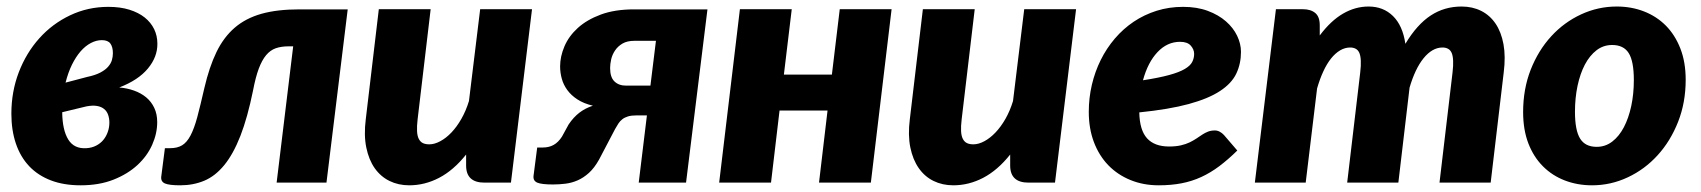

<svg xmlns="http://www.w3.org/2000/svg" viewBox="-20 -546 5086 574"><path d="M450.5 -415.5Q451 -376 422.2 -341.2Q393.5 -306.5 336.5 -284.5Q360.5 -282.5 381.2 -275Q402 -267.5 417.2 -254.8Q432.5 -242 441.2 -223.5Q450 -205 450 -181Q450 -147 435 -113.2Q420 -79.5 390.8 -52.5Q361.5 -25.5 319 -8.8Q276.5 8 221 8Q170.5 8 132 -6.8Q93.5 -21.5 67.2 -49.2Q41 -77 27.5 -116.8Q14 -156.5 14 -206Q14 -272 36.2 -330Q58.5 -388 97.5 -431.5Q136.5 -475 189.5 -500.2Q242.5 -525.5 304 -525.5Q339.5 -525.5 366.8 -517Q394 -508.5 412.5 -493.8Q431 -479 440.8 -459Q450.5 -439 450.5 -415.5ZM166 -210.5Q166.5 -157.5 184 -129Q201.5 -100.5 238.5 -103Q254.5 -104 267.2 -110.5Q280 -117 288.8 -127.5Q297.5 -138 302.2 -151.5Q307 -165 307 -179.5Q307 -192 303.2 -202.8Q299.5 -213.5 291.2 -220.2Q283 -227 270 -229.2Q257 -231.5 238.5 -228ZM284.5 -426Q268 -426 251.8 -417.5Q235.5 -409 221.2 -392.8Q207 -376.5 195.2 -352.8Q183.5 -329 176 -299L240.5 -316Q264.5 -321 279.8 -329Q295 -337 303.2 -346.5Q311.5 -356 314.5 -366.2Q317.5 -376.5 317.5 -387Q317.5 -405.5 310 -415.8Q302.5 -426 284.5 -426Z M591 -283Q605.5 -345.5 627 -390Q648.5 -434.5 681.5 -463Q714.5 -491.5 761.8 -504.8Q809 -518 875 -518H1019.5L956 0H807L856.5 -407.5H843Q821 -407.5 804.5 -401.8Q788 -396 775.5 -381Q763 -366 753.5 -340.5Q744 -315 736.5 -275.5Q720 -194.5 698.8 -140Q677.5 -85.5 650.5 -52.5Q623.5 -19.5 590.8 -5.8Q558 8 519 8Q486 8 473.2 2.5Q460.5 -3 462 -17.5L473 -103H488.5Q510 -103 524.2 -111.5Q538.5 -120 549.5 -140.8Q560.5 -161.5 569.8 -196Q579 -230.5 591 -283Z M1267.5 -518.5 1228.5 -189.5Q1226 -168.5 1226.8 -154Q1227.5 -139.5 1232 -130.8Q1236.5 -122 1244.2 -118.2Q1252 -114.5 1263.5 -114.5Q1279 -114.5 1296.2 -123.8Q1313.5 -133 1329.5 -149.8Q1345.5 -166.5 1359.2 -190.5Q1373 -214.5 1382 -244L1415.5 -518.5H1570.5L1507.5 0H1428.5Q1373.5 0 1373.5 -51V-84Q1336 -37 1293 -14.5Q1250 8 1203.5 8Q1171 8 1144.5 -5Q1118 -18 1100.2 -43.2Q1082.5 -68.5 1075 -105.2Q1067.5 -142 1073.5 -189.5L1112.5 -518.5Z M2031 0H1889.5L1914 -201H1882.5Q1867.5 -201 1857.5 -198Q1847.5 -195 1840.5 -189.5Q1833.5 -184 1828.8 -176.8Q1824 -169.5 1819 -160.5L1771 -69Q1757 -44 1740.8 -29.2Q1724.5 -14.5 1706.8 -6.8Q1689 1 1670.2 3.2Q1651.5 5.5 1633 5.5Q1599 5.5 1586.2 0Q1573.5 -5.5 1575 -20L1586 -105H1602.5Q1621.5 -105 1635.2 -112.8Q1649 -120.5 1660 -137.5L1680 -174Q1694.5 -195.5 1712 -209Q1729.5 -222.5 1752.5 -230Q1725 -236.5 1706.2 -248.8Q1687.5 -261 1676 -276.8Q1664.5 -292.5 1659.5 -310.8Q1654.5 -329 1654.5 -347.5Q1654.5 -377 1667.5 -407.5Q1680.5 -438 1707.5 -462.5Q1734.5 -487 1776.2 -502.5Q1818 -518 1876 -518H2095ZM1804 -342.5Q1804 -315 1817 -302.5Q1830 -290 1851.5 -290H1924.5L1941 -424H1877Q1855 -424 1841 -415.8Q1827 -407.5 1818.8 -395.2Q1810.5 -383 1807.2 -368.8Q1804 -354.5 1804 -342.5Z M2645.5 -518.5 2583.5 0H2428.5L2454 -215.5H2310.5L2285 0H2130L2192 -518.5H2347L2323.5 -323H2467L2490.5 -518.5Z M2894 -518.5 2855 -189.5Q2852.5 -168.5 2853.2 -154Q2854 -139.5 2858.5 -130.8Q2863 -122 2870.8 -118.2Q2878.5 -114.5 2890 -114.5Q2905.5 -114.5 2922.8 -123.8Q2940 -133 2956 -149.8Q2972 -166.5 2985.8 -190.5Q2999.5 -214.5 3008.5 -244L3042 -518.5H3197L3134 0H3055Q3000 0 3000 -51V-84Q2962.5 -37 2919.5 -14.5Q2876.5 8 2830 8Q2797.5 8 2771 -5Q2744.5 -18 2726.8 -43.2Q2709 -68.5 2701.5 -105.2Q2694 -142 2700 -189.5L2739 -518.5Z M3690 -391Q3690 -355.5 3676 -326Q3662 -296.5 3627.2 -273.8Q3592.5 -251 3533.8 -235Q3475 -219 3386 -210Q3387 -157 3409.2 -132.5Q3431.5 -108 3475 -108Q3495.5 -108 3510.5 -111.5Q3525.5 -115 3536.8 -120.5Q3548 -126 3557 -132Q3566 -138 3574.2 -143.5Q3582.5 -149 3591.5 -152.5Q3600.5 -156 3612 -156Q3619.5 -156 3626.5 -152.2Q3633.5 -148.5 3639 -142.5L3679 -96Q3651.5 -69 3625.2 -49.2Q3599 -29.5 3571.2 -16.8Q3543.5 -4 3512.2 2Q3481 8 3444 8Q3398 8 3359.5 -7.8Q3321 -23.5 3293.2 -52.2Q3265.5 -81 3250.2 -121.5Q3235 -162 3235 -211.5Q3235 -253 3244.2 -292.5Q3253.5 -332 3270.8 -366.8Q3288 -401.5 3313 -430.8Q3338 -460 3369.2 -481Q3400.5 -502 3437.8 -513.8Q3475 -525.5 3517 -525.5Q3558.5 -525.5 3590.8 -513.5Q3623 -501.5 3645 -482.2Q3667 -463 3678.5 -439Q3690 -415 3690 -391ZM3508 -421Q3469.5 -421 3440.5 -390.2Q3411.5 -359.5 3397 -306Q3445.5 -313.5 3475.5 -321.8Q3505.5 -330 3522 -339.8Q3538.5 -349.5 3544.2 -360.8Q3550 -372 3550 -385Q3550 -398 3540 -409.5Q3530 -421 3508 -421Z M3731.5 0 3794.5 -518.5H3874.5Q3898.5 -518.5 3912 -507.2Q3925.5 -496 3925.5 -470.5V-440Q3958.5 -484 3995 -505.2Q4031.5 -526.5 4071.5 -526.5Q4115.5 -526.5 4144.5 -498Q4173.5 -469.5 4181.5 -415Q4216 -472.5 4257 -499.5Q4298 -526.5 4349.5 -526.5Q4382 -526.5 4408 -513.5Q4434 -500.5 4451 -475.5Q4468 -450.5 4474.8 -413.8Q4481.5 -377 4475.5 -329.5L4436.5 0H4283.5L4322.5 -329.5Q4325 -350.5 4324.2 -365Q4323.5 -379.5 4319.8 -388Q4316 -396.5 4309 -400.2Q4302 -404 4292.5 -404Q4277 -404 4262.8 -395.8Q4248.5 -387.5 4235.8 -371.8Q4223 -356 4212.5 -333.8Q4202 -311.5 4194 -284L4160.5 0H4007.5L4046.5 -329.5Q4049 -350.5 4048.2 -365Q4047.5 -379.5 4043.8 -388Q4040 -396.5 4033 -400.2Q4026 -404 4016.5 -404Q4001 -404 3986.5 -395.5Q3972 -387 3959.2 -371Q3946.5 -355 3936 -332.2Q3925.5 -309.5 3917.5 -281.5L3883.5 0Z M4753.5 -107Q4779.5 -107 4800 -122.8Q4820.5 -138.5 4834.8 -165.8Q4849 -193 4856.8 -229.2Q4864.5 -265.5 4864.5 -306.5Q4864.5 -363 4849.2 -387.2Q4834 -411.5 4799.5 -411.5Q4773.5 -411.5 4753 -395.8Q4732.5 -380 4718.2 -353Q4704 -326 4696.2 -289.5Q4688.5 -253 4688.5 -212Q4688.5 -156.5 4703.8 -131.8Q4719 -107 4753.5 -107ZM4739.5 8Q4696 8 4658.2 -6.5Q4620.5 -21 4592.8 -48.8Q4565 -76.5 4549.2 -117.2Q4533.5 -158 4533.5 -211Q4533.5 -280 4556.2 -337.8Q4579 -395.5 4617.5 -437.5Q4656 -479.5 4706.8 -503Q4757.5 -526.5 4813.5 -526.5Q4857 -526.5 4894.5 -512Q4932 -497.5 4959.8 -469.8Q4987.5 -442 5003.5 -401.2Q5019.5 -360.5 5019.5 -307.5Q5019.5 -239.5 4996.8 -181.8Q4974 -124 4935.5 -81.8Q4897 -39.5 4846.2 -15.8Q4795.5 8 4739.5 8Z"/></svg>

Font: Lato Black
Style: Italic
Weight: 900
Italic angle: -7°
Designer: Lukasz Dziedzic
Foundry: tyPoland Lukasz Dziedzic
Version: Version 2.007; 2014-02-27